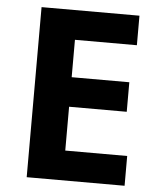

<svg xmlns="http://www.w3.org/2000/svg" viewBox="-52 -759 663 803"><g transform="rotate(5 280.0 -357.0)"><path d="M501 0H90V-714H501V-590H241V-433H483V-309H241V-125H501Z"/></g></svg>

Font: Noto Sans Lisu
Style: Regular
Weight: 400
Designer: Monotype Design Team. David Williams.
Foundry: Monotype Imaging Inc.
Version: Version 2.102